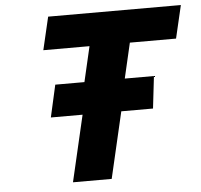

<svg xmlns="http://www.w3.org/2000/svg" viewBox="-51 -767 857 820"><g transform="rotate(-5 377.0 -357.0)"><path d="M461 -284 395 0H229L295 -284H159L190 -422H315L350 -573H152L185 -714H754L721 -573H523L488 -422H613L597 -284Z"/></g></svg>

Font: Passageway
Style: BdIt
Weight: 700
Foundry: Ascender Corporation
Version: Version 1.11